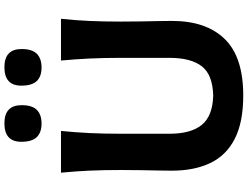

<svg xmlns="http://www.w3.org/2000/svg" viewBox="-142 -928 1085 840"><g transform="rotate(-90 400.0 -508.5)"><path d="M401.9 13.7Q284.7 13.7 212.2 -23.4Q139.6 -60.5 106.2 -130.6Q72.8 -200.7 72.8 -298.8Q72.8 -320.3 73.5 -356.2Q74.2 -392.1 75 -435.3Q75.7 -478.5 75.7 -522Q75.7 -597.2 73 -658Q70.3 -718.8 64 -783.7H246.6Q240.2 -718.8 237.3 -658Q234.4 -597.2 234.4 -522V-308.6Q234.4 -215.8 272.9 -168Q311.5 -120.1 401.4 -117.7Q493.2 -120.1 529.8 -168Q566.4 -215.8 566.4 -309.1V-522Q566.4 -597.2 563.5 -658Q560.5 -718.8 554.7 -783.7H737.3Q730.5 -718.8 727.8 -658Q725.1 -597.2 725.1 -522Q725.1 -478.5 725.8 -434.8Q726.6 -391.1 727.3 -355.2Q728 -319.3 728 -298.3Q728 -148.9 649.2 -67.6Q570.3 13.7 401.9 13.7ZM523.9 -868.7Q485.4 -868.7 465.1 -889.4Q444.8 -910.2 444.8 -957.5Q444.8 -1031.2 525.4 -1031.2Q605 -1031.2 605 -956.1Q605 -909.7 584 -889.2Q563 -868.7 523.9 -868.7ZM278.8 -868.7Q240.2 -868.7 219.7 -889.4Q199.2 -910.2 199.2 -957.5Q199.2 -1031.2 279.8 -1031.2Q359.4 -1031.2 359.4 -956.1Q359.4 -909.7 338.6 -889.2Q317.9 -868.7 278.8 -868.7Z"/></g></svg>

Font: Pinar DS4-SemiBold
Style: Regular
Weight: 600
Designer: Amin Abedi
Version: Version 2.000